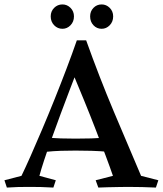

<svg xmlns="http://www.w3.org/2000/svg" viewBox="-23 -847 737 867"><path d="M692 -33 681 0Q619 -3 555 -3Q539 -3 514.5 -2.5Q490 -2 464.5 -1.5Q439 -1 421 0L409 -33L487 -53Q474 -91 453.5 -145.5Q433 -200 408.5 -263.5Q384 -327 357 -393Q330 -459 304 -521Q307 -540 317.5 -570Q328 -600 341 -627.5Q354 -655 366 -665Q425 -500 491 -343Q557 -186 614 -53ZM366 -665Q359 -647 354 -632Q349 -617 343 -595.5Q337 -574 329 -538Q313 -496 292.5 -443Q272 -390 251 -333Q230 -276 210.5 -222Q191 -168 176.5 -124Q162 -80 155 -53L229 -33L218 0Q185 -2 161 -2.5Q137 -3 110 -3Q83 -3 59 -2.5Q35 -2 8 0L-3 -33L74 -53Q91 -88 115 -142Q139 -196 167 -262Q195 -328 223.5 -399Q252 -470 278 -538.5Q304 -607 324 -665ZM470 -228V-161Q428 -165 389.5 -166Q351 -167 318 -167Q285 -167 252 -166Q219 -165 180 -161V-227Q219 -223 252 -222Q285 -221 318 -221Q351 -221 389.5 -222Q428 -223 470 -228ZM259 -717Q237 -717 221.5 -733Q206 -749 206 -773Q206 -796 221.5 -811.5Q237 -827 259 -827Q280 -827 295.5 -811.5Q311 -796 311 -773Q311 -749 295.5 -733Q280 -717 259 -717ZM436 -717Q414 -717 399 -733Q384 -749 384 -773Q384 -796 399 -811.5Q414 -827 436 -827Q457 -827 472.5 -811.5Q488 -796 488 -773Q488 -749 472.5 -733Q457 -717 436 -717Z"/></svg>

Font: Ruwudu Medium
Style: Regular
Weight: 500
Designer: Becca Hirsbrunner Spalinger
Foundry: SIL International
Version: Version 3.000